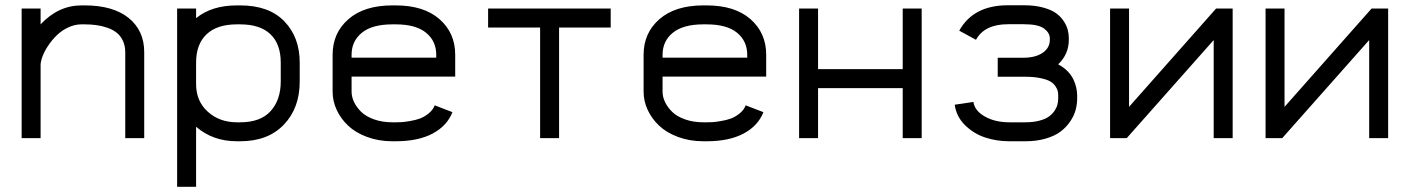

<svg xmlns="http://www.w3.org/2000/svg" viewBox="-20 -533 5441 741"><path d="M463.4 -331.5Q463.4 -356.4 454.3 -375.7Q445.3 -395 430.4 -406.7Q415.5 -418.5 394.8 -425.8Q374 -433.1 352.5 -436Q331.1 -439 306.6 -439H294.4Q268.6 -439 243.4 -427.2Q218.3 -415.5 199.5 -397.2Q180.7 -378.9 166.3 -357.4Q151.9 -335.9 144.3 -315.9Q136.7 -295.9 136.7 -281.7V0H63.5V-500H136.7V-439Q205.6 -512.2 294.4 -512.2H306.6Q416.5 -512.2 476.6 -463.6Q536.6 -415 536.6 -331.5V0H463.4Z M736.8 -208.5Q736.8 -142.6 782 -101.8Q827.1 -61 894.5 -61H906.7Q985.8 -61 1024.7 -104.5Q1063.5 -147.9 1063.5 -218.3V-291.5Q1063.5 -362.8 1023.7 -400.9Q983.9 -439 906.7 -439H894.5Q817.4 -439 777.1 -400.6Q736.8 -362.3 736.8 -291.5ZM736.8 188H663.6V-500H736.8V-462.9Q796.9 -512.2 894.5 -512.2H906.7Q1018.1 -512.2 1077.4 -450.7Q1136.7 -389.2 1136.7 -291.5V-218.3Q1136.7 -115.7 1075.4 -51.8Q1014.2 12.2 906.7 12.2H894.5Q801.3 12.2 736.8 -43.9Z M1336.9 -237.3V-179.2Q1336.9 -159.2 1346.4 -139.2Q1356 -119.1 1374 -101.3Q1392.1 -83.5 1423.6 -72.3Q1455.1 -61 1494.6 -61H1506.8Q1518.1 -61 1528.8 -61.5Q1539.6 -62 1561.5 -65.7Q1583.5 -69.3 1600.3 -75.4Q1617.2 -81.5 1634 -95Q1650.9 -108.4 1657.7 -126.5L1726.1 -100.1Q1705.6 -47.4 1649.7 -17.6Q1593.8 12.2 1506.8 12.2H1494.6Q1441.4 12.2 1396.7 -4.4Q1352.1 -21 1323.5 -48.1Q1294.9 -75.2 1279.3 -109.1Q1263.7 -143.1 1263.7 -179.2V-321.8Q1263.7 -405.8 1324.7 -459Q1385.7 -512.2 1494.6 -512.2H1506.8Q1615.7 -512.2 1676.3 -459Q1736.8 -405.8 1736.8 -321.8V-237.3ZM1663.6 -310.5V-321.8Q1663.6 -374.5 1624.3 -406.7Q1585 -439 1506.8 -439H1494.6Q1416.5 -439 1376.7 -406.7Q1336.9 -374.5 1336.9 -321.8V-310.5Z M2336.9 -500V-426.8H2137.7V0H2064.5V-426.8H1863.8V-500Z M2537.1 -237.3V-179.2Q2537.1 -159.2 2546.6 -139.2Q2556.2 -119.1 2574.2 -101.3Q2592.3 -83.5 2623.8 -72.3Q2655.3 -61 2694.8 -61H2707Q2718.3 -61 2729 -61.5Q2739.7 -62 2761.7 -65.7Q2783.7 -69.3 2800.5 -75.4Q2817.4 -81.5 2834.2 -95Q2851.1 -108.4 2857.9 -126.5L2926.3 -100.1Q2905.8 -47.4 2849.9 -17.6Q2793.9 12.2 2707 12.2H2694.8Q2641.6 12.2 2596.9 -4.4Q2552.2 -21 2523.7 -48.1Q2495.1 -75.2 2479.5 -109.1Q2463.9 -143.1 2463.9 -179.2V-321.8Q2463.9 -405.8 2524.9 -459Q2585.9 -512.2 2694.8 -512.2H2707Q2815.9 -512.2 2876.5 -459Q2937 -405.8 2937 -321.8V-237.3ZM2863.8 -310.5V-321.8Q2863.8 -374.5 2824.5 -406.7Q2785.2 -439 2707 -439H2694.8Q2616.7 -439 2576.9 -406.7Q2537.1 -374.5 2537.1 -321.8V-310.5Z M3137.2 0H3064V-500H3137.2V-266.1H3463.9V-500H3537.1V0H3463.9V-192.9H3137.2Z M4031.7 -384.8Q4031.7 -406.2 4009.3 -422.9Q3986.8 -439.5 3931.6 -439.5H3870.1Q3779.8 -439.5 3746.6 -379.4L3682.1 -414.6Q3736.3 -512.7 3870.1 -512.7H3931.6Q3972.7 -512.7 4004.6 -504.2Q4036.6 -495.6 4054.9 -482.7Q4073.2 -469.7 4085 -451.9Q4096.7 -434.1 4100.8 -418Q4105 -401.9 4105 -384.8V-379.4Q4105 -324.2 4064 -284.7Q4085 -273.4 4099.9 -258.3Q4114.7 -243.2 4122.6 -226.6Q4130.4 -210 4133.8 -194.6Q4137.2 -179.2 4137.2 -163.1V-153.3Q4137.2 -130.9 4131.3 -108.9Q4125.5 -86.9 4110.6 -64.7Q4095.7 -42.5 4073.7 -25.6Q4051.8 -8.8 4016.4 1.7Q3981 12.2 3936.5 12.2H3875.5Q3826.2 12.2 3782 -2.4Q3737.8 -17.1 3704.3 -50Q3670.9 -83 3664.6 -128.9L3736.8 -139.6Q3741.7 -105.5 3781 -83.3Q3820.3 -61 3875.5 -61H3936.5Q3967.3 -61 3990.7 -67.1Q4014.2 -73.2 4027.6 -82.8Q4041 -92.3 4049.6 -105Q4058.1 -117.7 4061 -129.4Q4064 -141.1 4064 -153.3V-163.1Q4064 -172.9 4062.5 -180.7Q4061 -188.5 4053.7 -199.7Q4046.4 -210.9 4033.7 -218.5Q4021 -226.1 3995.8 -231.4Q3970.7 -236.8 3936.5 -236.8H3830.6V-310.1H3928.2Q3976.1 -310.1 4003.9 -329.1Q4031.7 -348.1 4031.7 -379.4Z M4264.2 0V-500H4337.4V-120.6L4673.3 -500H4737.3V0H4664.1V-378.4L4328.6 0Z M4864.3 0V-500H4937.5V-120.6L5273.4 -500H5337.4V0H5264.2V-378.4L4928.7 0Z"/></svg>

Font: Anka/Coder
Style: Regular
Weight: 400
Monospace: yes
Version: Version 001.100